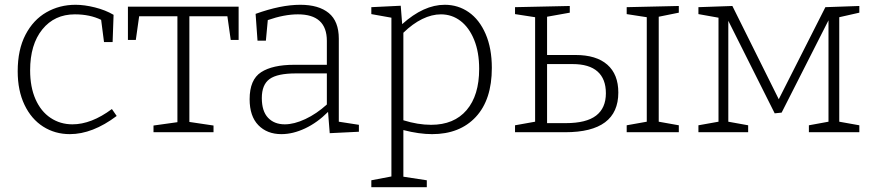

<svg xmlns="http://www.w3.org/2000/svg" viewBox="-20 -553 3655 803"><path d="M468 -68Q367 8 272 8Q210 8 160.5 -23.5Q111 -55 82.5 -114.5Q54 -174 54 -255Q54 -345 86.5 -407.5Q119 -470 174 -501.5Q229 -533 296 -533Q333 -533 377 -522Q421 -511 455 -491L451 -377H415L403 -470Q356 -493 293 -493Q208 -493 157 -430Q106 -367 106 -259Q106 -189 128.5 -138Q151 -87 191.5 -60Q232 -33 283 -33Q362 -33 448 -97Z M515 -386V-525H978V-386H945L931 -485H772V-43L873 -28V0H622V-28L722 -42V-485H562L548 -386Z M1397 -44 1481 -31V-2L1359 4L1352 -85Q1307 -40 1256 -16Q1205 8 1157 8Q1097 8 1060.5 -29.5Q1024 -67 1024 -138Q1024 -220 1072 -251Q1120 -282 1210 -282H1347V-382Q1347 -493 1226 -493Q1169 -493 1100 -469L1092 -383H1057L1049 -495Q1154 -533 1236 -533Q1313 -533 1355 -498.5Q1397 -464 1397 -391ZM1171 -33Q1210 -33 1257 -55Q1304 -77 1347 -116V-246H1218Q1140 -246 1107.5 -222.5Q1075 -199 1075 -143Q1075 -88 1101 -60.5Q1127 -33 1171 -33Z M2037 -269Q2037 -136 1970 -64Q1903 8 1787 8Q1733 8 1667 -9V186L1765 201V230H1533V201L1617 185V-479L1533 -494V-523L1656 -529L1662 -452Q1752 -533 1840 -533Q1896 -533 1940.5 -502Q1985 -471 2011 -411Q2037 -351 2037 -269ZM1984 -265Q1984 -335 1963 -386.5Q1942 -438 1906 -465.5Q1870 -493 1824 -493Q1786 -493 1746 -473.5Q1706 -454 1667 -416V-50Q1728 -31 1783 -31Q1879 -31 1931.5 -92.5Q1984 -154 1984 -265Z M2387 -323Q2474 -323 2520 -282.5Q2566 -242 2566 -166Q2566 0 2344 0H2134V-29L2218 -44V-481L2134 -494V-523L2363 -528V-500L2268 -483V-323ZM2819 -528V-500L2735 -483V-44L2819 -29V0H2601V-29L2685 -44V-481L2601 -494V-523ZM2346 -38Q2432 -38 2473 -69.5Q2514 -101 2514 -163Q2514 -223 2479 -254Q2444 -285 2375 -285H2268V-38Z M3574 -528V-500L3490 -481V-44L3574 -29V0H3363V-29L3445 -44V-468L3249 -82L3220 -79L3026 -466V-44L3109 -29V0H2901V-29L2985 -44V-479L2901 -494V-523L3043 -528L3237 -138L3432 -523Z"/></svg>

Font: Bitter Pro Light
Style: Regular
Weight: 300
Designer: Sol Matas, and Bitter project Authors
Foundry: Sol Matas
Version: Version 1.010